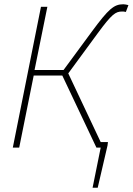

<svg xmlns="http://www.w3.org/2000/svg" viewBox="-20 -692 622 900"><path d="M40 0H70L138 -338H272L432 0H452L414 188H438L484 -10L486 -26H452L300 -348L438 -536C504 -626 522 -638 552 -638C558 -638 562 -638 570 -636L582 -668C576 -670 563 -672 558 -672C514 -672 489 -650 412 -546L278 -364H142L202 -660H172Z"/></svg>

Font: Source Sans Pro ExtraLight
Style: Italic
Weight: 200
Italic angle: -11°
Designer: Paul D. Hunt
Foundry: Adobe Systems Incorporated
Version: Version 3.006;hotconv 1.0.111;makeotfexe 2.5.65597